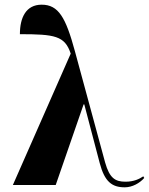

<svg xmlns="http://www.w3.org/2000/svg" viewBox="-20 -790 636 820"><path d="M35 0H218L337 -344H340L406 -93C427 -14 458 10 513 10C545 10 577 -8 596 -30L592 -37C576 -26 552 -14 516 -14C472 -14 448 -29 429 -96L300 -571C261 -715 230 -770 158 -770C91 -770 65 -715 65 -644C214 -644 257 -637 282 -561Z"/></svg>

Font: Noto Serif Display ExtraCondensed ExtraBold
Style: Regular
Weight: 800
Width: 2
Designer: Monotype Design Team
Foundry: Monotype Imaging Inc.
Version: Version 2.009